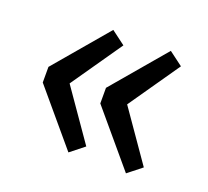

<svg xmlns="http://www.w3.org/2000/svg" viewBox="-83 -582 676 624"><g transform="rotate(20 255.5 -270.0)"><path d="M210 -482 258 -446 136 -270 257 -96 209 -58 53 -243V-297ZM409 -482 457 -446 335 -270 456 -96 408 -58 252 -243V-297Z"/></g></svg>

Font: Bitter Pro Medium
Style: Regular
Weight: 500
Designer: Sol Matas, and Bitter project Authors
Foundry: Sol Matas
Version: Version 1.010